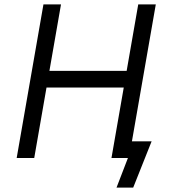

<svg xmlns="http://www.w3.org/2000/svg" viewBox="-20 -720 773 875"><path d="M690 -700 568 0H488L610 -700ZM56 0 178 -700H258L136 0ZM153 -321 168 -397H596L581 -321ZM563 0H537L556 -76H671L587 135H511Z"/></svg>

Font: Fixel Italic Variable 20240409 Display Thin
Style: Italic
Weight: 100
Italic angle: -10°
Designer: AlfaBravo + MacPaw
Foundry: Kyrylo Tkachov, Marchela Mozhyna, Serhii Makarenko, Maria Weinstein, Zakhar Kryvoshyya
Version: Version 1.211;Glyphs 3.2 (3225)